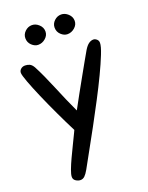

<svg xmlns="http://www.w3.org/2000/svg" viewBox="-171 -797 859 1111"><g transform="rotate(-20 259.0 -241.5)"><path d="M178 183Q165 206 153.5 217Q142 228 127 228Q113 228 99 219Q85 210 85 194Q85 179 95.5 151Q106 123 121.5 90Q137 57 154 22Q171 -13 185 -42L192 -57Q162 -116 130.5 -183Q99 -250 73 -310Q47 -370 30.5 -414.5Q14 -459 14 -473Q14 -486 24.5 -495.5Q35 -505 51 -505Q65 -505 78 -499.5Q91 -494 102 -475Q118 -445 135.5 -406.5Q153 -368 170.5 -326Q188 -284 206.5 -241Q225 -198 244 -158Q266 -199 291 -244Q316 -289 339.5 -331Q363 -373 383 -408.5Q403 -444 417 -468Q431 -491 445 -501Q459 -511 474 -511Q484 -511 494 -502.5Q504 -494 504 -480Q504 -459 485.5 -412.5Q467 -366 438 -305Q409 -244 372.5 -174.5Q336 -105 300 -38.5Q264 28 231.5 86Q199 144 178 183ZM168 -711Q191 -711 210.5 -693Q230 -675 230 -650Q230 -626 210 -608.5Q190 -591 165 -591Q144 -591 125.5 -608.5Q107 -626 107 -652Q107 -676 125.5 -693.5Q144 -711 168 -711ZM348 -711Q371 -711 390.5 -693Q410 -675 410 -650Q410 -626 390 -608.5Q370 -591 345 -591Q324 -591 305.5 -608.5Q287 -626 287 -652Q287 -676 305.5 -693.5Q324 -711 348 -711Z"/></g></svg>

Font: Sniglet
Style: Regular
Weight: 400
Designer: Haley Fiege
Foundry: Haley Fiege, Pablo Impallari, Brenda Gallo
Version: Version 2.000; ttfautohint (v0.95) -l 8 -r 50 -G 200 -x 14 -